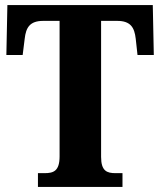

<svg xmlns="http://www.w3.org/2000/svg" viewBox="-20 -734 629 754"><path d="M129 0H461V-54H434C400 -54 377 -62 377 -118V-652H440C493 -652 508 -626 513 -582L520 -518H584L580 -714H9L5 -518H69L77 -582C82 -626 97 -652 150 -652H214V-120C214 -62 190 -54 155 -54H129Z"/></svg>

Font: Noto Serif Devanagari Condensed ExtraBold
Style: Regular
Weight: 800
Width: 3
Designer: Universal Thirst, Indian Type Foundry and the Monotype Design Team
Foundry: Monotype Imaging Inc.
Version: Version 2.004